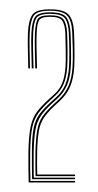

<svg xmlns="http://www.w3.org/2000/svg" viewBox="-20 -822 205 402"><path d="M54.5 -453.2Q54.2 -465.8 54.1 -475.2Q54 -484.8 54.2 -504Q55 -532.8 57.9 -549.2Q60.8 -565.8 68.6 -577.5Q76.5 -589.2 92 -603.5L102.8 -613.5Q116.5 -626.2 123.4 -642.1Q130.2 -658 131.8 -681Q132.8 -695.8 132.4 -717.6Q132 -739.5 131.2 -755Q130 -779.8 120.4 -789.6Q110.8 -799.5 84.8 -799.5Q57.2 -799.5 50.4 -788.8Q43.5 -778 42.2 -753.2Q41.5 -733.5 42 -716.2Q42.5 -699 42.8 -678.8H39.2Q39 -696.5 38.4 -715.9Q37.8 -735.2 38.5 -753.5Q39.8 -779.8 47.8 -791.1Q55.8 -802.5 84.8 -802.5Q113.5 -802.5 123.6 -791.5Q133.8 -780.5 135 -753.8Q135.5 -743.5 135.8 -729.8Q136 -716 136 -703.1Q136 -690.2 135.5 -682Q133.8 -657 126.8 -640.6Q119.8 -624.2 105 -610.5L94.2 -600.5Q79.8 -587 72 -575.5Q64.2 -564 61.4 -547.9Q58.5 -531.8 57.8 -504Q57.5 -493.2 57.6 -477.8Q57.8 -462.2 58 -456.5H89H137.2V-453.2H84.8ZM40 -440Q39.8 -457 39.5 -469.8Q39.2 -482.5 39.5 -504.2Q40.2 -538.2 44.2 -557Q48.2 -575.8 57.6 -588.1Q67 -600.5 83 -615L94 -625Q104.8 -634.5 110.2 -647.9Q115.8 -661.2 117.2 -682.8Q118 -694.5 117.6 -717.6Q117.2 -740.8 116.8 -753Q115.8 -770.8 110.2 -778.8Q104.8 -786.8 84.8 -786.8Q65.2 -786.8 61.4 -778.8Q57.5 -770.8 56.8 -752.8Q56.2 -739.5 56.5 -725Q56.8 -710.5 57.5 -678.8H53.8Q53.2 -704.2 52.9 -719.9Q52.5 -735.5 53.2 -753Q54.2 -773 58.6 -781.5Q63 -790 84.8 -790Q106.2 -790 112.9 -781.4Q119.5 -772.8 120.5 -752.8Q121.2 -739 121.4 -716.4Q121.5 -693.8 120.8 -682.2Q119.2 -660.5 113.6 -646.9Q108 -633.2 96.2 -622.2L85.2 -612Q69.5 -597.5 60.5 -585.5Q51.5 -573.5 47.6 -555.4Q43.8 -537.2 43.2 -504.2Q43 -483.2 43.1 -471.1Q43.2 -459 43.8 -443.2H137.2V-440ZM47.2 -446.8Q46.8 -460.5 46.8 -473.5Q46.8 -486.5 46.8 -504.2Q46.8 -536.2 50.5 -554Q54.2 -571.8 63.1 -583.5Q72 -595.2 87.5 -609.2L98.5 -619.2Q111 -630.8 117 -645.5Q123 -660.2 124.5 -682.2Q125.2 -692.5 125.1 -714.5Q125 -736.5 124 -753.5Q123 -774.8 115.8 -783.9Q108.5 -793 84.8 -793Q61.2 -793 55.9 -783.6Q50.5 -774.2 49.5 -753.2Q48.8 -737 49.2 -718.8Q49.8 -700.5 50.2 -678.8H46.5Q46.2 -699 45.6 -718Q45 -737 45.8 -753Q46.8 -776 53.2 -786.1Q59.8 -796.2 84.8 -796.2Q110.8 -796.2 118.6 -786.1Q126.5 -776 127.8 -752.2Q128.2 -743 128.5 -728.9Q128.8 -714.8 128.8 -701.6Q128.8 -688.5 128.2 -682.2Q126.8 -658.2 120 -643Q113.2 -627.8 100.8 -616.2L89.8 -606.2Q73.8 -591.8 65.5 -579.4Q57.2 -567 54.2 -550Q51.2 -533 50.5 -504Q50.2 -488.5 50.4 -472.1Q50.5 -455.8 50.8 -450H80.2H137.2V-446.8H76Z"/></svg>

Font: Big Shoulders Inline Display Thin Thin
Style: Regular
Weight: 250
Version: Version 2.002